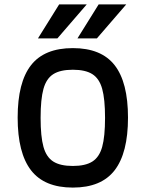

<svg xmlns="http://www.w3.org/2000/svg" viewBox="-20 -834 659 870"><path d="M60 -301Q60 -461 120.5 -538.5Q181 -616 310 -616Q439 -616 499.5 -538.5Q560 -461 560 -301Q560 -141 499.5 -62.5Q439 16 310 16Q181 16 120.5 -62.5Q60 -141 60 -301ZM456 -300Q456 -385 443 -431.5Q430 -478 398.5 -498Q367 -518 310 -518Q253 -518 221.5 -498Q190 -478 177 -431.5Q164 -385 164 -300Q164 -215 177 -168.5Q190 -122 221.5 -102Q253 -82 310 -82Q367 -82 398.5 -102Q430 -122 443 -168.5Q456 -215 456 -300ZM373 -814 240 -660H152L248 -814ZM552 -814 419 -660H331L427 -814Z"/></svg>

Font: Farro
Style: Regular
Weight: 400
Designer: Aceler Chua
Foundry: Grayscale Limited
Version: Version 1.101